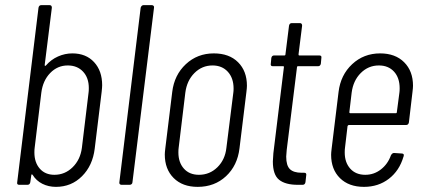

<svg xmlns="http://www.w3.org/2000/svg" viewBox="-20 -720 1649 748"><path d="M378 -388Q378 -380 376 -362L349 -141Q341 -75 299.5 -33.5Q258 8 198 8Q169 8 145 -4Q121 -16 107 -39Q105 -41 103.5 -40.5Q102 -40 102 -38L98 -10Q96 0 87 0H55Q45 0 47 -10L130 -690Q132 -700 141 -700H173Q182 -700 182 -690L154 -466Q154 -464 156 -463.5Q158 -463 159 -465Q179 -488 206 -500Q233 -512 262 -512Q315 -512 346.5 -478Q378 -444 378 -388ZM326 -377Q326 -417 303.5 -441Q281 -465 244 -465Q204 -465 175.5 -435.5Q147 -406 141 -359L115 -144Q114 -138 114 -126Q114 -87 135 -63Q156 -39 192 -39Q233 -39 263 -68.5Q293 -98 299 -144L325 -359Q326 -365 326 -377Z M445 -10 528 -690Q529 -694 532 -697Q535 -700 539 -700H571Q576 -700 578.5 -697Q581 -694 580 -690L496 -10Q496 -6 493 -3Q490 0 485 0H453Q449 0 446.5 -3Q444 -6 445 -10Z M622 -118Q622 -126 624 -142L651 -362Q659 -428 704 -470Q749 -512 813 -512Q873 -512 907.5 -477.5Q942 -443 942 -386Q942 -378 940 -362L913 -142Q905 -75 860.5 -33.5Q816 8 750 8Q691 8 656.5 -26.5Q622 -61 622 -118ZM862 -144 889 -359Q890 -365 890 -375Q890 -416 867.5 -440.5Q845 -465 808 -465Q767 -465 737.5 -435.5Q708 -406 702 -359L676 -144Q675 -138 675 -126Q675 -87 696.5 -63Q718 -39 755 -39Q797 -39 827 -68.5Q857 -98 862 -144Z M1219 -462H1141Q1137 -462 1137 -458L1097 -136Q1095 -116 1095 -110Q1095 -75 1109.5 -61Q1124 -47 1155 -47H1165Q1175 -47 1173 -37L1170 -10Q1168 0 1159 0H1140Q1092 0 1067.5 -19.5Q1043 -39 1043 -91Q1043 -99 1045 -123L1086 -458Q1087 -459 1086 -460.5Q1085 -462 1083 -462H1043Q1033 -462 1035 -472L1037 -494Q1039 -504 1048 -504H1088Q1092 -504 1092 -508L1106 -620Q1108 -630 1117 -630H1148Q1157 -630 1157 -620L1143 -508Q1143 -504 1146 -504H1224Q1234 -504 1232 -494L1230 -472Q1228 -462 1219 -462Z M1562 -233H1339Q1336 -233 1334 -229L1324 -144Q1323 -138 1323 -126Q1323 -87 1344.5 -63Q1366 -39 1403 -39Q1437 -39 1464 -60Q1491 -81 1503 -115Q1508 -124 1515 -124L1545 -122Q1549 -122 1551.5 -120Q1554 -118 1553 -114Q1553 -111 1552 -110Q1536 -55 1495 -23.5Q1454 8 1398 8Q1339 8 1304.5 -26Q1270 -60 1270 -117Q1270 -125 1272 -141L1299 -362Q1307 -428 1352 -470Q1397 -512 1461 -512Q1520 -512 1554.5 -477.5Q1589 -443 1589 -386Q1589 -378 1587 -362L1573 -243Q1571 -233 1562 -233ZM1350 -359 1341 -283Q1341 -281 1342 -280Q1343 -279 1344 -279H1522Q1526 -279 1526 -283L1536 -359Q1537 -365 1537 -376Q1537 -417 1515 -441Q1493 -465 1456 -465Q1415 -465 1385.5 -435.5Q1356 -406 1350 -359Z"/></svg>

Font: Barlow Condensed Light
Style: Italic
Weight: 300
Width: 3
Italic angle: -7°
Designer: Jeremy Tribby
Foundry: Tribby Type
Version: Version 1.408